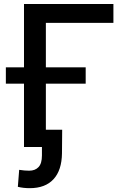

<svg xmlns="http://www.w3.org/2000/svg" viewBox="-20 -748 641 977"><path d="M557.1 -727.5V-631.8H213.4V0H102.1V-727.5ZM9.8 -322.3V-405.3H416V-322.3ZM131.3 209.5Q98.1 209.5 70.8 202.6L77.6 116.2Q105 120.6 128.4 120.6Q158.7 120.6 176 102.3Q193.4 84 193.4 43V0H151.4V-87.9H296.4L295.4 31.7Q294.4 118.2 252.4 163.8Q210.4 209.5 131.3 209.5Z"/></svg>

Font: Inter Medium
Style: Regular
Weight: 500
Designer: Rasmus Andersson
Foundry: rsms
Version: Version 4.001;git-9221beed3